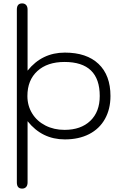

<svg xmlns="http://www.w3.org/2000/svg" viewBox="-20 -809 720 1128"><path d="M79 263V-753Q79 -789 110 -789Q125 -789 133.5 -779.5Q142 -770 142 -753V-394Q227 -500 361 -500Q489 -500 559 -433.5Q629 -367 629 -245Q629 -168 596.5 -110Q564 -52 503.5 -21Q443 10 361 10Q227 10 142 -97V263Q142 280 133.5 289.5Q125 299 110 299Q79 299 79 263ZM566 -245Q566 -445 359 -445Q258 -445 199.5 -391.5Q141 -338 141 -245Q141 -188 169 -142.5Q197 -97 247 -71.5Q297 -46 359 -46Q455 -46 510.5 -99Q566 -152 566 -245Z"/></svg>

Font: Kodchasan Light
Style: Regular
Weight: 300
Version: Version 1.000; ttfautohint (v1.6)